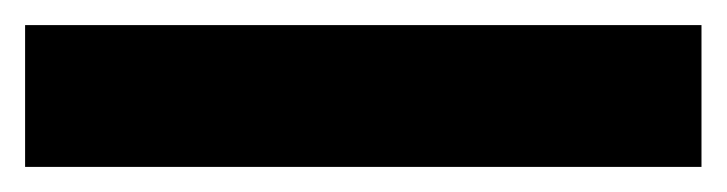

<svg xmlns="http://www.w3.org/2000/svg" viewBox="-20 57 579 153"><path d="M539 77V190H0V77Z"/></svg>

Font: Work Sans SemiBold
Style: Regular
Weight: 600
Designer: Wei Huang
Foundry: Wei Huang
Version: Version 2.010; ttfautohint (v1.8.3)